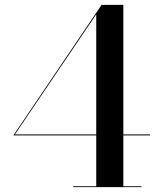

<svg xmlns="http://www.w3.org/2000/svg" viewBox="-20 -770 647 790"><path d="M281 0V-3.5H376V-711L41.5 -217H597.5V-213H35L398 -750H487.5V-3.5H562.5V0Z"/></svg>

Font: Bodoni Moda 48pt Medium
Style: Regular
Weight: 500
Designer: Owen Earl
Foundry: indestructible type
Version: Version 2.005